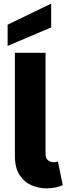

<svg xmlns="http://www.w3.org/2000/svg" viewBox="-20 -1031 381 1058"><path d="M62 -173V-740H231V-181Q231 -159 244.5 -148Q258 -137 276 -137Q288 -137 299 -141L326 -11Q286 7 236 7Q194 7 154 -10Q114 -27 88 -66.5Q62 -106 62 -173ZM262 -1011V-880L22 -778V-895Z"/></svg>

Font: Parkinsans
Style: Bold
Weight: 700
Designer: Red Stone, Indian Type Foundry
Foundry: Indian Type Foundry
Version: Version 1.000